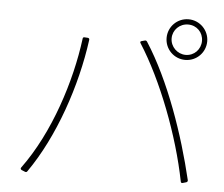

<svg xmlns="http://www.w3.org/2000/svg" viewBox="-56 -894 1111 951"><g transform="rotate(5 500.0 -418.0)"><path d="M743 -729C743 -673 788 -628 844 -628C900 -628 945 -673 945 -729C945 -784 900 -830 844 -830C788 -830 743 -785 743 -729ZM844 -653C803 -653 768 -687 768 -729C768 -771 802 -804 844 -804C887 -804 919 -771 919 -729C919 -687 887 -653 844 -653ZM886 -20 903 -25C908 -27 910 -31 909 -36C857 -255 768 -516 648 -702C645 -706 641 -708 636 -706L621 -702C615 -701 613 -696 617 -691C729 -516 831 -250 875 -26C876 -20 880 -18 886 -20ZM329 -688C302 -476 218 -212 82 -27C78 -22 79 -17 85 -14L102 -7C107 -5 111 -6 114 -11C242 -194 331 -454 362 -685C363 -691 360 -694 355 -695L339 -696C333 -697 329 -694 329 -688Z"/></g></svg>

Font: LINE Seed JP_OTF Thin
Style: Regular
Weight: 250
Designer: LY Corporation & Fontrix & Fontworks
Version: Version 1.007